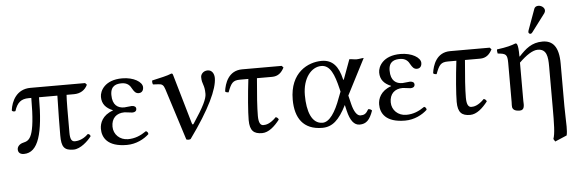

<svg xmlns="http://www.w3.org/2000/svg" viewBox="-54 -867 3919 1291"><g transform="rotate(-5 1905.0 -221.5)"><path d="M531 -429H162C68 -429 32 -350 24 -290C25 -282 37 -278 48 -282C66 -339 94 -361 144 -361H162C162 -89 124 -76 82 -66C56 -60 41 -42 41 -24C41 0 58 10 80 10C178 10 214 -119 214 -361H338C335 -246 334 -150 334 -92C334 -16 351 10 415 10C462 10 514 -39 537 -70C534 -80 529 -85 519 -86C481 -48 442 -45 429 -45C406 -45 397 -64 397 -106C397 -244 397 -325 400 -361H450C493 -361 525 -381 542 -417Z M689 -121C689 -177 722 -210 778 -210C787 -210 821 -204 829 -204C852 -204 859 -215 859 -227C859 -239 849 -248 830 -248C825 -248 780 -243 779 -243C736 -243 700 -265 700 -334C700 -400 745 -406 776 -406C815 -406 832 -385 843 -363C853 -346 863 -330 885 -330C898 -330 917 -338 917 -367C917 -403 859 -439 782 -439C664 -439 629 -367 629 -327C629 -279 655 -250 701 -231V-229C629 -204 610 -151 610 -113C610 -55 643 10 775 10C838 10 892 -19 925 -50C925 -61 919 -68 910 -71C871 -44 833 -28 786 -28C731 -28 689 -68 689 -121Z M1065 -341 1176 8C1186 12 1195 12 1205 8C1342 -181 1403 -313 1403 -387C1403 -415 1389 -442 1359 -442C1328 -442 1312 -418 1312 -401C1312 -350 1331 -352 1331 -286C1331 -253 1307 -202 1235 -94C1229 -84 1225 -89 1222 -98L1126 -429C1123 -440 1121 -442 1114 -442C1084 -429 1042 -421 982 -407C980 -399 981 -388 985 -380L1022 -378C1045 -377 1056 -370 1065 -341Z M1591 -429C1498 -429 1471 -344 1464 -291C1468 -285 1477 -283 1487 -283C1510 -344 1522 -361 1571 -361H1627C1614 -253 1605 -139 1605 -85C1605 -12 1633 10 1688 10C1732 10 1773 -27 1807 -71C1804 -81 1797 -86 1788 -89C1747 -47 1718 -43 1701 -43C1680 -43 1669 -63 1669 -108C1669 -163 1675 -251 1685 -361H1787C1828 -361 1851 -383 1869 -417L1858 -429Z M2287 -191 2412 -434C2399 -434 2378 -429 2363 -429C2348 -429 2330 -434 2315 -434L2268 -306H2267C2265 -298 2263 -294 2261 -304C2241 -391 2202 -439 2128 -439C2037 -439 1912 -380 1912 -196C1912 -72 1966 10 2094 10C2162 10 2208 -31 2258 -130L2267 -91C2283 -23 2309 10 2346 10C2390 10 2415 -14 2437 -77C2431 -84 2424 -88 2412 -88C2395 -58 2382 -51 2357 -51C2334 -51 2314 -80 2301 -133ZM2237 -222 2221 -181C2187 -86 2145 -24 2099 -24C2025 -24 1996 -111 1996 -219C1996 -334 2056 -405 2123 -405C2183 -405 2209 -339 2232 -243Z M2567 -121C2567 -177 2600 -210 2656 -210C2665 -210 2699 -204 2707 -204C2730 -204 2737 -215 2737 -227C2737 -239 2727 -248 2708 -248C2703 -248 2658 -243 2657 -243C2614 -243 2578 -265 2578 -334C2578 -400 2623 -406 2654 -406C2693 -406 2710 -385 2721 -363C2731 -346 2741 -330 2763 -330C2776 -330 2795 -338 2795 -367C2795 -403 2737 -439 2660 -439C2542 -439 2507 -367 2507 -327C2507 -279 2533 -250 2579 -231V-229C2507 -204 2488 -151 2488 -113C2488 -55 2521 10 2653 10C2716 10 2770 -19 2803 -50C2803 -61 2797 -68 2788 -71C2749 -44 2711 -28 2664 -28C2609 -28 2567 -68 2567 -121Z M2995 -429C2902 -429 2875 -344 2868 -291C2872 -285 2881 -283 2891 -283C2914 -344 2926 -361 2975 -361H3031C3018 -253 3009 -139 3009 -85C3009 -12 3037 10 3092 10C3136 10 3177 -27 3211 -71C3208 -81 3201 -86 3192 -89C3151 -47 3122 -43 3105 -43C3084 -43 3073 -63 3073 -108C3073 -163 3079 -251 3089 -361H3191C3232 -361 3255 -383 3273 -417L3262 -429Z M3456 -358C3456 -398 3453 -424 3448 -434C3446 -439 3444 -442 3436 -442C3408 -431 3379 -422 3310 -413C3308 -407 3310 -391 3312 -385C3366 -380 3377 -375 3377 -317V-72C3377 -66 3377 -59 3377 -52C3376 -38 3376 -24 3377 -17C3381 0 3395 10 3427 10C3459 10 3458 -21 3456 -53C3456 -60 3456 -66 3456 -72V-311C3504 -358 3548 -387 3582 -387C3643 -387 3649 -334 3649 -269V6C3649 120 3648 186 3635 220L3646 238L3726 204C3730 188 3731 168 3731 144C3731 105 3728 57 3728 6V-281C3728 -396 3687 -439 3619 -439C3545 -439 3504 -401 3458 -352C3457 -350 3456 -353 3456 -358ZM3612 -681C3599 -681 3588 -675 3584 -664L3532 -521C3531 -518 3530 -514 3530 -511C3530 -504 3536 -498 3544 -498C3548 -498 3553 -502 3556 -506L3648 -628C3652 -633 3654 -641 3654 -646C3654 -666 3632 -681 3612 -681Z"/></g></svg>

Font: Libertinus Math
Style: Regular
Weight: 400
Designer: Philipp H. Poll, Khaled Hosny
Foundry: Caleb Maclennan
Version: Version 7.050;RELEASE